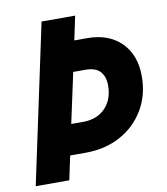

<svg xmlns="http://www.w3.org/2000/svg" viewBox="-79 -756 713 822"><g transform="rotate(-10 277.5 -345.0)"><path d="M10 0 157 -690H303L281 -586H337Q430 -586 484.5 -532Q539 -478 539 -385Q539 -303 501 -239.5Q463 -176 397 -140Q331 -104 246 -104H178L156 0ZM206 -236H257Q318 -236 354 -273Q390 -310 390 -371Q390 -410 370 -432Q350 -454 305 -454H253Z"/></g></svg>

Font: Radio Canada Condensed
Style: Bold Italic
Weight: 700
Width: 3
Italic angle: -12°
Designer: Charles Daoud, Etienne Aubert Bonn, Alexandre Saumier Demers, Jacques Le Bailly
Foundry: Radio-Canada
Version: Version 2.104; ttfautohint (v1.8.4.7-5d5b);gftools[0.9.28.de